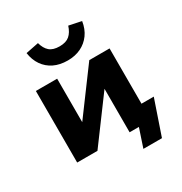

<svg xmlns="http://www.w3.org/2000/svg" viewBox="-199 -890 1101 1164"><g transform="rotate(-30 351.5 -308.5)"><path d="M467 129 510 0H445V-114H680L597 129ZM78 0V-501H227V-190H222L452 -501H594V0H445V-311H450L220 0ZM339 -564Q284 -564 243 -584Q202 -604 176.5 -641Q151 -678 144 -728L234 -746Q245 -705 269 -684Q293 -663 339 -663Q384 -663 408.5 -684Q433 -705 446 -746L533 -728Q525 -676 498.5 -639.5Q472 -603 431.5 -583.5Q391 -564 339 -564Z"/></g></svg>

Font: Nunito Sans 8pt ExtraBold
Style: Regular
Weight: 800
Version: Version 3.101;gftools[0.9.27]